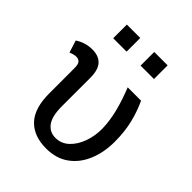

<svg xmlns="http://www.w3.org/2000/svg" viewBox="-214 -888 1024 1024"><g transform="rotate(45 298.0 -376.0)"><path d="M307.6 10.3Q213.9 10.3 162.8 -43.7Q111.8 -97.7 111.8 -209.5V-400.9Q111.8 -429.2 102.1 -439.7Q92.3 -450.2 75.2 -450.2Q65.4 -450.2 53 -446.5Q40.5 -442.9 34.2 -439.9L12.2 -508.8Q56.2 -538.1 109.4 -538.1Q157.2 -538.1 182.6 -510.7Q208 -483.4 208 -423.3V-208.5Q208 -133.8 233.4 -99.4Q258.8 -64.9 302.7 -64.9Q346.2 -64.9 378.2 -94.7Q410.2 -124.5 427.7 -172.4Q445.3 -220.2 445.3 -274.9Q443.8 -336.4 427.7 -399.2Q411.6 -461.9 384.8 -528.3H485.4Q510.3 -476.6 525.9 -413.6Q541.5 -350.6 541.5 -274.9Q541.5 -194.3 514.6 -129.6Q487.8 -64.9 435.5 -27.3Q383.3 10.3 307.6 10.3ZM351.6 -658.7V-761.7H452.6V-658.7ZM145 -658.7V-761.7H246.1V-658.7Z"/></g></svg>

Font: Roboto Slab
Style: Regular
Weight: 400
Designer: Google
Version: Version 2.000; ttfautohint (v1.8.1.43-b0c9)